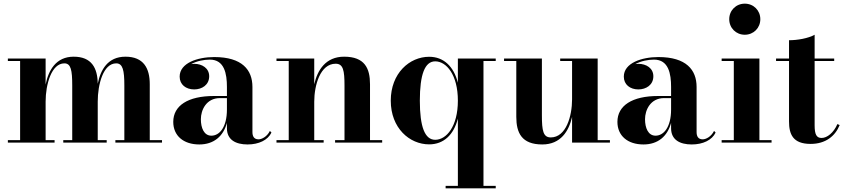

<svg xmlns="http://www.w3.org/2000/svg" viewBox="-20 -780 4620 1050"><path d="M23 -13.5V0H278.5V-13.5H229.5V-224.5C229.5 -318.5 261.5 -433.5 332 -433.5C368 -433.5 375 -396 375 -312V-13.5H326V0H563.5V-13.5H514.5V-224.5C514.5 -318.5 544.5 -433.5 615.5 -433.5C651.5 -433.5 660 -396 660 -312V-13.5H611V0H866V-13.5H799V-319.5C799 -406.5 765.5 -470 666 -470C569.5 -470 530 -398.5 514.5 -322C513.5 -408 481 -470 383 -470C286 -470 245 -395.5 229.5 -317.5V-460H23V-446.5H90V-13.5Z M1150 -255C1008 -255 927.5 -202.5 927.5 -113.5C927.5 -37.5 983.5 10 1070 10C1148.5 10 1201 -34 1221 -108V-78.5C1221 -15 1269.5 10 1334 10C1395.5 10 1445 -14 1464.5 -55L1456 -64C1440.5 -32.5 1411.5 -18 1394 -18C1368.5 -18 1360.5 -35.5 1360.5 -58V-304.5C1360.5 -398 1304 -468 1151.5 -468C1060.5 -468 962.5 -435.5 962.5 -361C962.5 -317.5 996.5 -291 1042 -291C1084.5 -291 1124 -315.5 1124 -363C1124 -407 1085.5 -431 1042 -431C1036.5 -431 1031 -430.5 1025.5 -429.5C1056 -446.5 1096 -454 1127.5 -454C1207.5 -454 1221 -376.5 1221 -304.5V-255ZM1136 -38C1095.5 -38 1078.5 -80.5 1078.5 -128C1078.5 -177.5 1107.5 -243.5 1183 -243.5H1221V-181.5C1221 -82.5 1179.5 -38 1136 -38Z M1492 -13.5V0H1750V-13.5H1698.5V-223.5C1698.5 -314.5 1731.5 -431.5 1815.5 -431.5C1857 -431.5 1864 -395 1864 -311V-13.5H1812.5V0H2070V-13.5H2003.5V-319.5C2003.5 -406.5 1974.5 -470 1862 -470C1761 -470 1716 -396.5 1698.5 -319V-460H1492V-446.5H1559V-13.5Z M2691 236.5H2624V-446.5H2691V-460H2484V-327.5C2461.5 -416.5 2406.5 -469.5 2327 -469.5C2219.5 -469.5 2117 -379.5 2117 -229.5C2117 -79.5 2219.5 9.5 2327 9.5C2406.5 9.5 2461.5 -43 2484 -131.5V236.5H2417V250H2691ZM2484 -229.5C2484 -88 2421 -15.5 2360 -15.5C2303 -15.5 2276 -87 2276 -229.5C2276 -372 2303 -444.5 2360 -444.5C2421 -444.5 2484 -371.5 2484 -229.5Z M2943.5 -460H2736.5V-446.5H2803.5V-141C2803.5 -54 2832.5 10 2945.5 10C3047 10 3091 -63.5 3108.5 -140.5V0H3315.5V-13.5H3248.5V-460H3043.5V-446.5H3108.5V-236.5C3108.5 -145.5 3076 -28.5 2992 -28.5C2950.5 -28.5 2943.5 -65 2943.5 -149Z M3579 -255C3437 -255 3356.5 -202.5 3356.5 -113.5C3356.5 -37.5 3412.5 10 3499 10C3577.5 10 3630 -34 3650 -108V-78.5C3650 -15 3698.5 10 3763 10C3824.5 10 3874 -14 3893.5 -55L3885 -64C3869.5 -32.5 3840.5 -18 3823 -18C3797.5 -18 3789.5 -35.5 3789.5 -58V-304.5C3789.5 -398 3733 -468 3580.5 -468C3489.5 -468 3391.5 -435.5 3391.5 -361C3391.5 -317.5 3425.5 -291 3471 -291C3513.5 -291 3553 -315.5 3553 -363C3553 -407 3514.5 -431 3471 -431C3465.5 -431 3460 -430.5 3454.5 -429.5C3485 -446.5 3525 -454 3556.5 -454C3636.5 -454 3650 -376.5 3650 -304.5V-255ZM3565 -38C3524.5 -38 3507.5 -80.5 3507.5 -128C3507.5 -177.5 3536.5 -243.5 3612 -243.5H3650V-181.5C3650 -82.5 3608.5 -38 3565 -38Z M3968 -675C3968 -627 4005 -590 4053 -590C4101 -590 4138 -627 4138 -675C4138 -723 4101 -760 4053 -760C4005 -760 3968 -723 3968 -675ZM3926.5 -13.5V0H4199.5V-13.5H4133V-460H3926.5V-446.5H3993V-13.5Z M4572 -96 4559.5 -101.5C4539.5 -54.5 4503.5 -25.5 4473 -25.5C4445.5 -25.5 4435 -44.5 4435 -94.5V-446.5H4542V-460H4435V-590C4400 -570 4340 -560 4295 -560V-460H4224V-446.5H4295V-116C4295 -46 4316 7 4413 7C4494.5 7 4547 -35 4572 -96Z"/></svg>

Font: Bodoni* 16pt
Style: Bold
Weight: 700
Version: Version 2.3